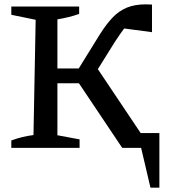

<svg xmlns="http://www.w3.org/2000/svg" viewBox="-20 -680 785 883"><path d="M32 0V-34Q80 -52 134 -59L144 -589L32 -612V-650H344V-616Q299 -600 244 -591V-365H342L438 -520Q468 -568 497.5 -599Q527 -630 563.5 -645Q600 -660 652 -660Q665 -660 679 -659V-532L551 -549Q541 -536 530.5 -520.5Q520 -505 508 -487L430 -362L627 -68H713V183H672L629 0H542L343 -297H244V-58L346 -39V0Z"/></svg>

Font: Piazzolla Medium
Style: Regular
Weight: 500
Designer: Juan Pablo del Peral
Foundry: Huerta Tipografica
Version: Version 1.330